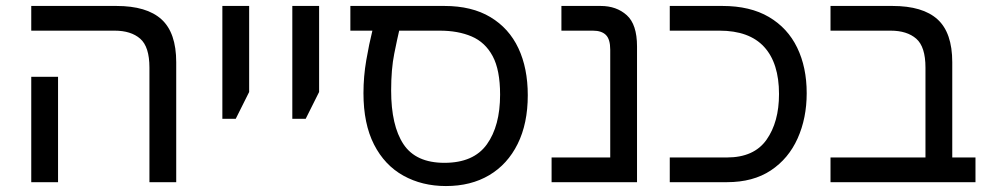

<svg xmlns="http://www.w3.org/2000/svg" viewBox="-20 -612 3322 645"><path d="M482 0V-385Q482 -455 451 -482Q420 -509 365 -509H85V-592H371Q473 -592 522.5 -547Q572 -502 572 -403V0ZM85 0V-354H175V0Z M727 -213V-592H817V-303L772 -213Z M962 -213V-592H1052V-303L1007 -213Z M1478 13Q1398 13 1335 -22Q1272 -57 1236.5 -126.5Q1201 -196 1201 -299Q1201 -355 1210.5 -410Q1220 -465 1231 -509H1157V-592H1473Q1565 -592 1627.5 -554.5Q1690 -517 1721.5 -450Q1753 -383 1753 -292Q1753 -197 1719 -128.5Q1685 -60 1623.5 -23.5Q1562 13 1478 13ZM1473 -65Q1571 -65 1615.5 -127Q1660 -189 1660 -294Q1660 -377 1635 -423.5Q1610 -470 1564.5 -489.5Q1519 -509 1457 -509H1321Q1315 -484 1304.5 -432Q1294 -380 1294 -308Q1294 -190 1335.5 -127.5Q1377 -65 1473 -65Z M1833 0V-83H2030V-445Q2030 -480 2015.5 -494.5Q2001 -509 1972 -509H1866V-592H1998Q2051 -592 2085.5 -561Q2120 -530 2120 -456V0Z M2230 0V-83H2422Q2513 -83 2555 -142.5Q2597 -202 2597 -296Q2597 -400 2547 -454.5Q2497 -509 2397 -509H2230V-592H2407Q2500 -592 2563 -555Q2626 -518 2658 -452Q2690 -386 2690 -299Q2690 -215 2659.5 -147Q2629 -79 2569.5 -39.5Q2510 0 2422 0Z M2770 0V-83H3089V-385Q3089 -455 3058 -482Q3027 -509 2972 -509H2770V-592H2978Q3080 -592 3129.5 -547Q3179 -502 3179 -403V-83H3257V0Z"/></svg>

Font: Noto Sans Living
Style: Regular
Weight: 400
Designer: Monotype Design Team
Foundry: Monotype Imaging Inc.
Version: Version 2.013; ttfautohint (v1.8.4.7-5d5b)